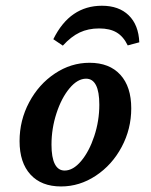

<svg xmlns="http://www.w3.org/2000/svg" viewBox="-20 -651 535 682"><path d="M49.5 -149.7Q49.5 -223.6 83.6 -287.6Q117.6 -351.6 174.9 -389.8Q232.1 -428 298 -428Q368.7 -428 407.4 -385.5Q446.2 -343.1 446.2 -266.1Q446.2 -192.7 412.1 -128.9Q378.1 -65.1 320.4 -26.9Q262.8 11.3 196.9 11.3Q127 11.3 88.3 -31Q49.5 -73.3 49.5 -149.7ZM332.8 -279Q332.8 -325.3 320.9 -348.4Q309.1 -371.5 285.8 -371.5Q255.5 -371.5 227 -337.4Q198.4 -303.2 180.7 -248.9Q162.9 -194.5 162.9 -137.2Q162.9 -91.4 174.8 -68.3Q186.6 -45.2 209.5 -45.2Q239.8 -45.2 268.3 -79.1Q296.8 -113 314.8 -167.4Q332.8 -221.7 332.8 -279ZM474.8 -500.7 433.7 -489.7Q418.4 -521.3 394.4 -535.6Q370.4 -550 332.2 -550Q293.4 -550 263 -535.6Q232.7 -521.3 203.2 -488.9L169.4 -511.7Q199.1 -571.8 242.3 -601.2Q285.4 -630.6 342 -630.6Q402.3 -630.6 437.2 -596.6Q472.2 -562.6 474.8 -500.7Z"/></svg>

Font: Playfair Micro SmCond SmLight
Style: Italic
Weight: 360
Width: 4
Italic angle: -15.6°
Designer: Claus Eggers Sørensen
Foundry: Claus Eggers Sørensen
Version: Version 2.203;Glyphs 3.3 (3326)